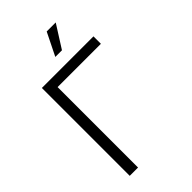

<svg xmlns="http://www.w3.org/2000/svg" viewBox="-278 -1032 1124 1124"><g transform="rotate(-45 284.0 -470.5)"><path d="M520 -727.5V-666H161.6V0H92.8V-727.5ZM276.9 -800.3 346.7 -941.4H421.4L332 -800.3Z"/></g></svg>

Font: Inter 17pt Light
Style: Regular
Weight: 300
Version: Version 4.001;git-66647c0bb